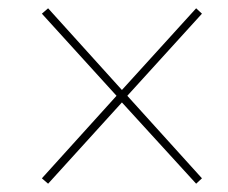

<svg xmlns="http://www.w3.org/2000/svg" viewBox="-20 -591 550 463"><path d="M96 -148 274 -344 453 -148 467 -161 287 -360 467 -558 453 -571 274 -374 96 -571 81 -558 261 -360 81 -161Z"/></svg>

Font: Noto Serif Display SemiCondensed SemiBold
Style: Italic
Weight: 600
Width: 4
Italic angle: -12°
Designer: Monotype Design Team
Foundry: Monotype Imaging Inc.
Version: Version 2.009